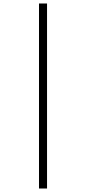

<svg xmlns="http://www.w3.org/2000/svg" viewBox="-20 -819 493 1098"><path d="M203 -799V259H249V-799Z"/></svg>

Font: Noto Serif Sinhala Condensed Light
Style: Regular
Weight: 300
Width: 3
Designer: Jelle Bosma - Monotype Design Team
Foundry: Monotype Imaging Inc.
Version: Version 2.007